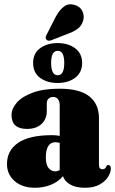

<svg xmlns="http://www.w3.org/2000/svg" viewBox="-20 -877 544 907"><path d="M13 -102Q13 -166 65.5 -202.2Q118 -238.5 226 -238.5Q246.5 -238.5 262 -235V-381Q262 -398.5 253.5 -408.8Q245 -419 231.5 -419Q218 -419 209.5 -411Q201 -403 201 -389.5V-351.5Q201 -314.5 176 -291.2Q151 -268 107.5 -268Q34.5 -268 34.5 -333.5Q34.5 -363.5 59.5 -392.2Q84.5 -421 135 -439.5Q185.5 -458 260.5 -458Q356.5 -458 402 -421.8Q447.5 -385.5 447.5 -319.5V-98.5Q447.5 -77.5 464.5 -77.5Q478.5 -77.5 483.5 -93.5Q486 -97.5 491.5 -97.5Q503.5 -97.5 503.5 -80Q503.5 -62 490.2 -41Q477 -20 450 -5Q423 10 381 10Q338 10 311.5 -5.5Q285 -21 277.5 -45Q256 -18.5 220.8 -4.2Q185.5 10 145.5 10Q85.5 10 49.2 -21.5Q13 -53 13 -102ZM196.5 -134Q196.5 -100 208.8 -84Q221 -68 241 -67.5Q251.5 -67.5 262 -73.5V-202Q252.5 -205 239.5 -205Q219.5 -205 208 -187Q196.5 -169 196.5 -134ZM244 -799Q261.5 -830.5 282.5 -846.2Q303.5 -862 331.5 -854Q358.5 -846.5 368.8 -825Q379 -803.5 373.5 -782.5Q367.5 -758 350 -743.5Q332.5 -729 304.5 -719L221.5 -686.5Q205.5 -681 198 -691.5Q194.5 -697.5 196.2 -703.5Q198 -709.5 201.5 -715.5ZM252 -485Q203 -485 169.8 -509Q136.5 -533 136.5 -579.5Q136.5 -625.5 169.8 -649.5Q203 -673.5 252 -673.5Q302.5 -673.5 335.2 -648.8Q368 -624 368 -579.5Q368 -534.5 335.2 -509.8Q302.5 -485 252 -485ZM253 -637Q221.5 -637 221.5 -579.5Q221.5 -521.5 253 -521.5Q283.5 -521.5 283.5 -579.5Q283.5 -637 253 -637Z"/></svg>

Font: Fraunces 144pt Soft Black
Style: Regular
Weight: 900
Version: Version 1.000;[b76b70a41]